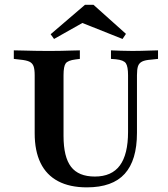

<svg xmlns="http://www.w3.org/2000/svg" viewBox="-20 -785 712 816"><path d="M127.4 -369.4V-465.3Q127.4 -490.3 122.6 -503.6Q117.7 -516.9 104.8 -523Q91.9 -529 66.1 -531.5L38.7 -534.7V-571Q55.6 -571 79 -570.2Q102.4 -569.4 128.6 -569Q154.8 -568.5 178.2 -568.5H187.9H196.8Q218.5 -568.5 241.1 -569Q263.7 -569.4 284.3 -570.2Q304.8 -571 319.4 -571V-534.7L300.8 -532.3Q268.5 -528.2 259.3 -515.7Q250 -503.2 250 -465.3V-369.4ZM349.2 11.3Q276.6 11.3 227 -14.9Q177.4 -41.1 152.4 -92.3Q127.4 -143.5 127.4 -218.5V-369.4H250V-207.3Q250 -117.7 281.9 -76.2Q313.7 -34.7 383.1 -34.7Q454.8 -34.7 489.5 -81.9Q524.2 -129 524.2 -224.2V-369.4H562.1V-220.2Q562.1 -104 510.1 -46.4Q458.1 11.3 349.2 11.3ZM524.2 -369.4V-465.3Q524.2 -502.4 514.9 -516.1Q505.6 -529.8 472.6 -533.1L451.6 -534.7V-571Q467.7 -570.2 494 -569.4Q520.2 -568.5 542.7 -568.5Q560.5 -568.5 580.6 -569Q600.8 -569.4 619.8 -570.2Q638.7 -571 651.6 -571V-534.7L621.8 -531.5Q596.8 -529.8 583.9 -523.4Q571 -516.9 566.5 -503.6Q562.1 -490.3 562.1 -465.3V-369.4ZM209.7 -619.4 195.2 -639.5 341.1 -764.5H377.4L515.3 -641.1L500.8 -619.4L294.4 -701.6L366.9 -708.1Z"/></svg>

Font: Playfair 9pt
Style: Bold
Weight: 700
Designer: Claus Eggers Sørensen
Foundry: Claus Eggers Sørensen
Version: Version 2.203